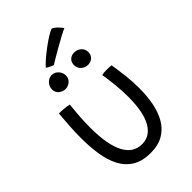

<svg xmlns="http://www.w3.org/2000/svg" viewBox="-272 -1008 1132 1132"><g transform="rotate(-45 294.5 -442.0)"><path d="M407.5 -503.5Q421.5 -507.5 447 -507.5Q457 -507.5 468.5 -507Q480 -506.5 487 -505.5Q495.5 -454 501.5 -400Q507.5 -346 507.5 -294.5Q507.5 -229.5 496.5 -172.2Q485.5 -115 460 -71Q434.5 -27 391.8 -1.8Q349 23.5 285.5 23.5Q215.5 23.5 170.5 -4.5Q125.5 -32.5 100.5 -81.2Q75.5 -130 65.8 -193.8Q56 -257.5 56 -329.5Q56 -377.5 59.2 -427Q62.5 -476.5 66.5 -524Q73 -524 84.2 -523.8Q95.5 -523.5 105 -522.5Q117 -521.5 129 -520Q141 -518.5 149.5 -516Q138 -417.5 138 -335Q138 -191.5 175.8 -120.2Q213.5 -49 285.5 -49Q352.5 -49 389 -113.2Q425.5 -177.5 425.5 -303.5Q425.5 -394.5 407.5 -503.5ZM392 -605Q367.5 -605 349.2 -621.2Q331 -637.5 331 -662.5Q331 -687 346.2 -701Q361.5 -715 384 -715Q409 -715 427.2 -699Q445.5 -683 445.5 -658Q445.5 -633 429.8 -619Q414 -605 392 -605ZM197 -598Q174.5 -598 156.2 -612.8Q138 -627.5 138 -652Q138 -678.5 155.8 -696.5Q173.5 -714.5 196 -714.5Q220 -714.5 237.2 -696.5Q254.5 -678.5 254.5 -652.5Q254.5 -629 236.8 -613.5Q219 -598 197 -598ZM390.5 -908.5Q408.5 -900 423.8 -883.5Q439 -867 445.5 -857.5Q431.5 -852 402.8 -836.5Q374 -821 341.2 -802.5Q308.5 -784 282.2 -768.2Q256 -752.5 247 -746.5Q240.5 -748.5 224.2 -756.5Q208 -764.5 202.5 -769Q214 -783.5 238.8 -805Q263.5 -826.5 293.2 -848.8Q323 -871 349.5 -887.5Q376 -904 390.5 -908.5Z"/></g></svg>

Font: Grandstander Light
Style: Regular
Weight: 300
Designer: Tyler Finck
Foundry: Etcetera Type Co
Version: Version 1.200; ttfautohint (v1.8.3)